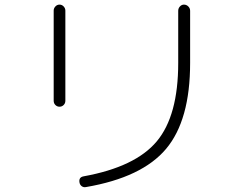

<svg xmlns="http://www.w3.org/2000/svg" viewBox="-20 -757 1040 819"><path d="M346.7 41Q336.9 43 329.1 37.6Q321.3 32.2 319.3 22.5Q314.5 -1 336.9 -4.9Q557.6 -44.9 648.9 -154.3Q740.2 -263.7 740.2 -488.3V-710.9Q740.2 -721.7 747.6 -729.5Q754.9 -737.3 764.6 -737.3Q775.4 -737.3 783.2 -729.5Q791 -721.7 791 -710.9V-488.3Q791 -244.1 688.5 -122.1Q585.9 0 346.7 41ZM209 -327.1V-711.9Q209 -721.7 216.3 -729.5Q223.6 -737.3 233.9 -737.3Q244.1 -737.3 251.5 -729.5Q258.8 -721.7 258.8 -711.9V-327.1Q258.8 -316.4 251.5 -309.1Q244.1 -301.8 233.9 -301.8Q223.6 -301.8 216.3 -309.1Q209 -316.4 209 -327.1Z"/></svg>

Font: Rounded Mgen+ 1mn light
Style: Regular
Weight: 200
Designer: [Source Han Sans]
Ryoko NISHIZUKA  (kana & ideographs); Paul D. Hunt (Latin, Greek & Cyrillic); Wenlong ZHANG  (bopomofo
Version: Version 1.059.20150602